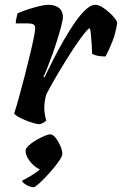

<svg xmlns="http://www.w3.org/2000/svg" viewBox="-20 -520 511 804"><path d="M146.5 0Q136 0 119 -5Q102 -10 84.5 -17.2Q67 -24.5 54.2 -32.2Q41.5 -40 39.5 -45Q48 -71 59.8 -113.5Q71.5 -156 84.5 -206.2Q97.5 -256.5 108.5 -303.5Q114 -326 118.2 -346.2Q122.5 -366.5 125 -381.5Q127.5 -396.5 127.5 -402Q127.5 -413.5 119.8 -417.8Q112 -422 97 -422H46Q46 -432.5 48.8 -444.8Q51.5 -457 53.5 -464Q68 -471 93.2 -479.5Q118.5 -488 143.5 -494Q168.5 -500 182 -500Q210 -500 226.8 -486.8Q243.5 -473.5 243.5 -448.5Q243.5 -437.5 236.8 -411.8Q230 -386 220 -353.8Q210 -321.5 198.5 -289.5Q187 -257.5 177 -232.8Q167 -208 162 -199L166 -195.5Q182.5 -230 203.2 -270.8Q224 -311.5 247.2 -352Q270.5 -392.5 293.8 -426Q317 -459.5 339 -479.8Q361 -500 378.5 -500Q391.5 -500 406.5 -491Q421.5 -482 435.8 -469.5Q450 -457 459.8 -444.5Q469.5 -432 471 -426Q465 -383 450.5 -346.2Q436 -309.5 422 -283.5Q400 -283.5 386 -287Q372 -290.5 366 -294.5Q365.5 -313 364 -334.2Q362.5 -355.5 360.8 -374.5Q359 -393.5 356.5 -402Q350.5 -401.5 334.5 -381.8Q318.5 -362 297 -330.2Q275.5 -298.5 252.5 -261.2Q229.5 -224 208.8 -188.2Q188 -152.5 174 -125Q170 -111.5 167.8 -97.2Q165.5 -83 165.5 -68.5Q165.5 -55 167.8 -41.5Q170 -28 173.5 -15Q169.5 -11 162 -6.5Q154.5 -2 146.5 0ZM121.5 264Q108 264 91.5 255Q75 246 72 237Q89.5 228 106.8 217.8Q124 207.5 139 196Q154 184.5 162.5 172.5L156.5 190.5Q144 190.5 127.5 177.8Q111 165 99 146.5Q87 128 87 112Q87 102 99.5 90Q112 78 130 67.5Q148 57 165 49.8Q182 42.5 190.5 42.5Q201.5 42.5 213 57.2Q224.5 72 232.8 91.2Q241 110.5 241 124Q241 133 230.2 149.5Q219.5 166 203 185.8Q186.5 205.5 169.5 223.2Q152.5 241 139 252.5Q125.5 264 121.5 264Z"/></svg>

Font: Texturina Medium
Style: Italic
Weight: 500
Italic angle: -11°
Designer: Guillermo Torres Carreño
Foundry: Omnibus-Type
Version: Version 1.002